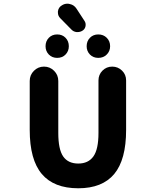

<svg xmlns="http://www.w3.org/2000/svg" viewBox="-20 -1137 803 1031"><path d="M400.4 -126Q269.5 -126 204.6 -202.6Q139.6 -279.3 139.6 -439.5V-702.1Q139.6 -734.4 162.1 -756.8Q184.6 -779.3 216.3 -779.3Q248 -779.3 270.5 -756.8Q293 -734.4 293 -702.1V-422.9Q293 -335 319.3 -296.9Q345.7 -258.8 400.4 -258.8Q454.1 -258.8 481.4 -296.9Q508.8 -335 508.8 -422.9V-705.1Q508.8 -736.3 530.3 -757.8Q551.8 -779.3 582.5 -779.3Q613.3 -779.3 635.3 -757.8Q657.2 -736.3 657.2 -705.1V-439.5Q657.2 -279.3 593.3 -202.6Q529.3 -126 400.4 -126ZM434.6 -1023.4Q442.4 -1010.7 439 -995.1Q435.5 -979.5 421.9 -971.7Q410.2 -964.8 397.5 -964.8Q393.6 -964.8 390.6 -964.8Q374 -966.8 362.3 -979.5L303.7 -1039.1Q291 -1051.8 291 -1069.3Q291 -1072.3 291 -1076.2Q293.9 -1097.7 312.5 -1108.4Q326.2 -1117.2 341.8 -1117.2Q348.6 -1117.2 355.5 -1115.2Q377.9 -1110.4 390.6 -1090.8ZM224.6 -888.7Q224.6 -916 242.2 -934.1Q259.8 -952.1 287.1 -952.1Q314.5 -952.1 332 -934.1Q349.6 -916 349.6 -888.7Q349.6 -862.3 332 -844.2Q314.5 -826.2 287.1 -826.2Q259.8 -826.2 242.2 -844.2Q224.6 -862.3 224.6 -888.7ZM445.3 -888.7Q445.3 -916 462.9 -934.1Q480.5 -952.1 507.8 -952.1Q535.2 -952.1 553.2 -934.1Q571.3 -916 571.3 -888.7Q571.3 -862.3 553.2 -844.2Q535.2 -826.2 507.8 -826.2Q480.5 -826.2 462.9 -844.2Q445.3 -862.3 445.3 -888.7Z"/></svg>

Font: Gen Jyuu GothicX Heavy
Style: Bold
Weight: 900
Designer: [Source Han Sans]
Ryoko NISHIZUKA  (kana & ideographs); Paul D. Hunt (Latin, Greek & Cyrillic); Wenlong ZHANG  (bopomofo
Version: Version 1.002.20150607